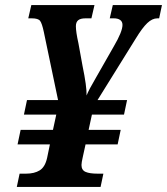

<svg xmlns="http://www.w3.org/2000/svg" viewBox="-20 -734 656 754"><path d="M57 -52H82Q115 -52 136 -65Q157 -78 165 -114L176 -167H49L61 -224H188L201 -284H74L86 -341H208L152 -609Q145 -642 137.5 -652Q130 -662 105 -662H91L103 -714H351L339 -662H316Q296 -662 287 -654.5Q278 -647 278 -631Q278 -609 288 -564L304 -476Q321 -394 320 -359Q328 -380 358 -431L427 -552Q461 -610 461 -636Q461 -649 452 -655.5Q443 -662 427 -662H411L423 -714H616L605 -662H598Q578 -662 558.5 -643.5Q539 -625 514 -584L363 -341H479L467 -284H341L328 -224H454L442 -167H316L305 -117Q300 -95 300 -86Q300 -66 316 -59Q332 -52 364 -52H386L375 0H46Z"/></svg>

Font: Noto Serif Narrow
Style: Bold Italic
Weight: 700
Width: 4
Italic angle: -12°
Designer: Monotype Design Team
Foundry: Monotype Imaging Inc.
Version: Version 1.001